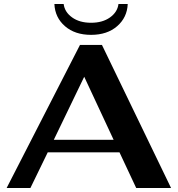

<svg xmlns="http://www.w3.org/2000/svg" viewBox="-20 -933 882 953"><path d="M573 -177H217L131 0H13L377 -710H486L829 0H656ZM544 -239 398 -552 247 -239ZM250 -913H296Q301 -873 338 -846.5Q375 -820 432 -820Q489 -820 526 -846.5Q563 -873 568 -913H614Q611 -846 561.5 -803Q512 -760 432 -760Q352 -760 302.5 -803Q253 -846 250 -913Z"/></svg>

Font: Fahkwang
Style: Bold
Weight: 700
Designer: Suppakit Chalermlarp | Katatrad Co.,Ltd.
Foundry: Cadson Demak Co.,Ltd.
Version: Version 1.000; ttfautohint (v1.6)